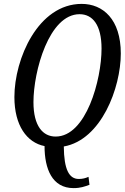

<svg xmlns="http://www.w3.org/2000/svg" viewBox="-20 -745 643 987"><path d="M358 222C394 222 415 214 440 205L435 164C420 171 404 175 385 175C335 175 309 126 308 8C501 -26 601 -294 601 -470C601 -646 509 -725 400 -725C176 -725 54 -443 54 -246C54 -100 118 -12 209 6C209 123 248 222 358 222ZM266 -43C201 -43 152 -96 152 -220C152 -379 232 -672 389 -672C456 -672 502 -617 502 -495C502 -335 423 -43 266 -43Z"/></svg>

Font: Noto Serif ExtraCondensed
Style: Italic
Weight: 400
Width: 2
Italic angle: -12°
Designer: Monotype Design Team
Foundry: Monotype Imaging Inc.
Version: Version 2.014